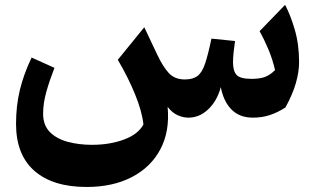

<svg xmlns="http://www.w3.org/2000/svg" viewBox="-20 -471 1285 783"><path d="M1011.7 8.8Q957 8.8 924.3 -24.2Q891.6 -57.1 880.4 -115.7Q865.2 -59.1 829.1 -25.1Q793 8.8 748.5 8.8Q726.6 8.8 704.3 -1.2Q682.1 -11.2 663.6 -35.2Q672.9 64.5 634 137.7Q595.2 210.9 517.6 251.2Q439.9 291.5 333.5 291.5Q195.3 291.5 120.4 225.8Q45.4 160.2 45.4 34.2Q45.4 -39.1 60.8 -103.3Q76.2 -167.5 108.9 -236.3L202.1 -194.3Q182.1 -143.1 168.9 -96.4Q155.8 -49.8 155.8 -7.3Q155.8 39.6 183.3 67.4Q210.9 95.2 256.3 107.4Q301.8 119.6 355 119.6Q427.7 119.6 485.6 98.1Q543.5 76.7 564.9 36.6Q559.1 -17.6 530.5 -87.2Q502 -156.7 460.4 -227.1L568.4 -359.9L621.1 -248.5Q644 -199.7 668.2 -173.3Q692.4 -147 733.9 -147Q766.6 -147 785.4 -161.1Q804.2 -175.3 816.4 -211.7Q828.6 -248 842.3 -313.5L938.5 -303.7Q936 -288.6 933.1 -261.5Q930.2 -234.4 930.2 -217.8Q930.2 -181.6 944.8 -165.5Q959.5 -149.4 1005.4 -149.4Q1039.6 -149.4 1060.5 -157.2Q1081.5 -165 1101.6 -185.1Q1092.3 -227.1 1075.2 -268.1Q1058.1 -309.1 1038.6 -343.8L1142.6 -451.2Q1164.1 -411.1 1181.9 -350.8Q1199.7 -290.5 1199.7 -217.8Q1199.7 -177.2 1186.3 -131.1Q1172.9 -85 1144 -32.7Q1112.3 -12.2 1080.3 -1.7Q1048.3 8.8 1011.7 8.8Z"/></svg>

Font: Pinar DS1 Bold
Style: Regular
Weight: 700
Designer: Amin Abedi
Version: Version 3.000